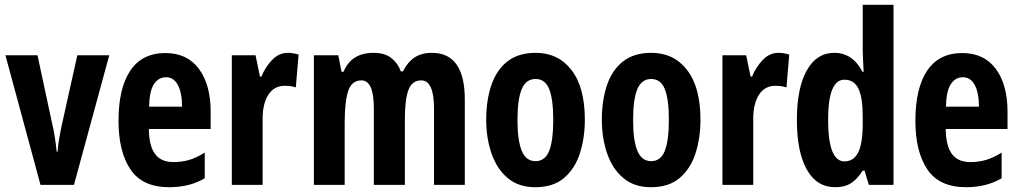

<svg xmlns="http://www.w3.org/2000/svg" viewBox="-20 -780 4303 810"><path d="M150.9 0 2.9 -546.9H138.2L200.2 -257.8Q207 -229.5 211.4 -200.7Q215.8 -171.9 219.2 -140.1H223.1Q224.1 -162.6 228.8 -190.2Q233.4 -217.8 240.2 -250L306.2 -546.9H440.9L292 0Z M677.7 -556.2Q770 -556.2 819.3 -489.3Q868.7 -422.4 868.7 -309.1V-235.8H607.9Q608.9 -164.1 634.3 -130.1Q659.7 -96.2 711.9 -96.2Q746.6 -96.2 777.6 -105.2Q808.6 -114.3 843.8 -136.2V-27.8Q779.8 9.8 693.8 9.8Q580.6 9.8 530.3 -65.4Q480 -140.6 480 -270Q480 -408.2 529.8 -482.2Q579.6 -556.2 677.7 -556.2ZM680.7 -454.1Q648.4 -454.1 629.4 -425Q610.4 -396 608.9 -330.1H748Q748 -388.2 730.5 -421.1Q712.9 -454.1 680.7 -454.1Z M1194.8 -557.1Q1215.3 -557.1 1239.7 -549.8L1228 -411.1Q1209.5 -418 1181.6 -418Q1136.2 -418 1112.1 -380.4Q1087.9 -342.8 1087.9 -278.8V0H958V-546.9H1058.1L1076.7 -457H1083Q1098.6 -496.1 1127.4 -526.6Q1156.2 -557.1 1194.8 -557.1Z M1802.2 -557.1Q1940.9 -557.1 1940.9 -359.9V0H1811V-321.8Q1811 -440.9 1756.8 -440.9Q1718.3 -440.9 1703.1 -400.4Q1688 -359.9 1688 -276.9V0H1557.1V-323.2Q1557.1 -440.9 1504.9 -440.9Q1463.4 -440.9 1448.7 -395.3Q1434.1 -349.6 1434.1 -261.2V0H1304.2V-546.9H1407.2L1420.9 -477.1H1429.2Q1461.9 -557.1 1556.2 -557.1Q1603.5 -557.1 1631.3 -534.9Q1659.2 -512.7 1670.9 -479H1680.2Q1698.7 -517.1 1728.3 -537.1Q1757.8 -557.1 1802.2 -557.1Z M2447.3 -274.9Q2447.3 -199.2 2426.8 -134.3Q2406.2 -69.3 2360.4 -29.8Q2314.5 9.8 2238.3 9.8Q2167.5 9.8 2121.6 -29.1Q2075.7 -67.9 2053.5 -132.8Q2031.2 -197.8 2031.2 -274.9Q2031.2 -357.4 2053 -421.1Q2074.7 -484.9 2120.8 -521Q2167 -557.1 2240.2 -557.1Q2335 -557.1 2391.1 -484.4Q2447.3 -411.6 2447.3 -274.9ZM2163.1 -272.9Q2163.1 -187.5 2181.2 -143.8Q2199.2 -100.1 2239.3 -100.1Q2279.8 -100.1 2296.9 -143.8Q2314 -187.5 2314 -274.9Q2314 -361.3 2296.9 -404.1Q2279.8 -446.8 2239.3 -446.8Q2199.2 -446.8 2181.2 -404.3Q2163.1 -361.8 2163.1 -272.9Z M2935.1 -274.9Q2935.1 -199.2 2914.6 -134.3Q2894 -69.3 2848.1 -29.8Q2802.2 9.8 2726.1 9.8Q2655.3 9.8 2609.4 -29.1Q2563.5 -67.9 2541.3 -132.8Q2519 -197.8 2519 -274.9Q2519 -357.4 2540.8 -421.1Q2562.5 -484.9 2608.6 -521Q2654.8 -557.1 2728 -557.1Q2822.8 -557.1 2878.9 -484.4Q2935.1 -411.6 2935.1 -274.9ZM2650.9 -272.9Q2650.9 -187.5 2668.9 -143.8Q2687 -100.1 2727.1 -100.1Q2767.6 -100.1 2784.7 -143.8Q2801.8 -187.5 2801.8 -274.9Q2801.8 -361.3 2784.7 -404.1Q2767.6 -446.8 2727.1 -446.8Q2687 -446.8 2668.9 -404.3Q2650.9 -361.8 2650.9 -272.9Z M3264.6 -557.1Q3285.2 -557.1 3309.6 -549.8L3297.9 -411.1Q3279.3 -418 3251.5 -418Q3206.1 -418 3181.9 -380.4Q3157.7 -342.8 3157.7 -278.8V0H3027.8V-546.9H3127.9L3146.5 -457H3152.8Q3168.5 -496.1 3197.3 -526.6Q3226.1 -557.1 3264.6 -557.1Z M3503.9 9.8Q3424.8 9.8 3383.3 -65.4Q3341.8 -140.6 3341.8 -273.9Q3341.8 -407.7 3383.3 -482.4Q3424.8 -557.1 3499.5 -557.1Q3577.1 -557.1 3618.7 -477.1H3623.5Q3622.1 -508.8 3620.8 -531.5Q3619.6 -554.2 3619.6 -569.8V-759.8H3749.5V0H3645.5L3627.4 -60.1H3619.6Q3595.7 -23.4 3569.6 -6.8Q3543.5 9.8 3503.9 9.8ZM3542.5 -99.1Q3581.5 -99.1 3600.6 -137.2Q3619.6 -175.3 3619.6 -256.8V-288.1Q3619.6 -369.1 3601.3 -406.5Q3583 -443.8 3542.5 -443.8Q3473.6 -443.8 3473.6 -274.9Q3473.6 -99.1 3542.5 -99.1Z M4039.6 -556.2Q4131.8 -556.2 4181.2 -489.3Q4230.5 -422.4 4230.5 -309.1V-235.8H3969.7Q3970.7 -164.1 3996.1 -130.1Q4021.5 -96.2 4073.7 -96.2Q4108.4 -96.2 4139.4 -105.2Q4170.4 -114.3 4205.6 -136.2V-27.8Q4141.6 9.8 4055.7 9.8Q3942.4 9.8 3892.1 -65.4Q3841.8 -140.6 3841.8 -270Q3841.8 -408.2 3891.6 -482.2Q3941.4 -556.2 4039.6 -556.2ZM4042.5 -454.1Q4010.3 -454.1 3991.2 -425Q3972.2 -396 3970.7 -330.1H4109.9Q4109.9 -388.2 4092.3 -421.1Q4074.7 -454.1 4042.5 -454.1Z"/></svg>

Font: Open Sans Condensed
Style: Bold
Weight: 700
Width: 3
Designer: Monotype Design Team
Foundry: Monotype Imaging Inc.
Version: Version 3.003; ttfautohint (v1.8.4)